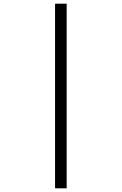

<svg xmlns="http://www.w3.org/2000/svg" viewBox="-20 -821 660 1041"><path d="M341.5 200V-801H278.5V200Z"/></svg>

Font: Monaspace Krypton ExtraLight
Style: Regular
Weight: 200
Designer: Riley Cran & the Lettermatic Team
Foundry: Lettermatic
Version: Version 1.101 (Monaspace Krypton)